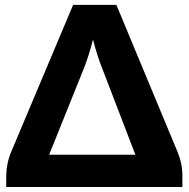

<svg xmlns="http://www.w3.org/2000/svg" viewBox="-20 -748 755 768"><path d="M689.5 -142Q709.5 -94.5 709.5 -46.5V0H5V-46.5Q5 -67.5 9.8 -91.5Q14.5 -115.5 24.5 -140L272.5 -728.5H445.5ZM176.5 -129H521.5L387.5 -478Q379 -499 369.8 -527.8Q360.5 -556.5 352 -590Q343.5 -555.5 334.2 -527.2Q325 -499 316.5 -477Z"/></svg>

Font: Lato
Style: Regular
Weight: 900
Designer: Lukasz Dziedzic with Adam Twardoch and Botio Nikoltchev
Foundry: tyPoland Lukasz Dziedzic
Version: Version 2.010; 2014-09-01; http://www.latofonts.com/; ttfaut